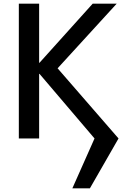

<svg xmlns="http://www.w3.org/2000/svg" viewBox="-20 -750 694 1040"><path d="M492 0 194 -350H192V0H82V-730H192V-410H194L482 -730H612L292 -380L622 0L467 270H372Z"/></svg>

Font: Mplus 1p Medium
Style: Regular
Weight: 500
Version: Version 1.061